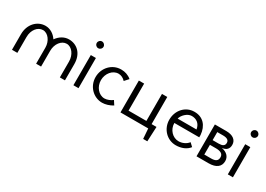

<svg xmlns="http://www.w3.org/2000/svg" viewBox="-4 -1503 3431 2480"><g transform="rotate(30 1711.0 -262.5)"><path d="M61 -233V0H141V-237C141 -341 204 -421 282 -421C358 -421 421 -336 421 -239V0H495V-237C495 -336 557 -421 636 -421C713 -421 775 -336 775 -237V0H851V-241C851 -403 749 -485 634 -485C563 -485 500 -446 457 -384C415 -447 353 -485 283 -485H282C161 -484 61 -381 61 -233Z M977 -450V0H1053V-450ZM1015 -675C987 -675 965 -652 965 -624C965 -596 987 -574 1015 -574C1043 -574 1066 -596 1066 -624C1066 -652 1043 -675 1015 -675Z M1409 -485C1279 -485 1172 -375 1172 -235C1172 -97 1279 11 1409 11C1458 11 1517 -7 1565 -37L1526 -97C1496 -73 1449 -52 1409 -52C1322 -52 1252 -136 1252 -235C1252 -335 1322 -421 1409 -421C1448 -421 1485 -402 1512 -372L1565 -431C1521 -469 1466 -485 1418 -485Z M1679 -475V0H2093L2104 150H2166L2176 -70H2103V-475H2024V-72H1758V-475Z M2656 -120C2623 -75 2564 -52 2515 -52H2513C2426 -52 2350 -130 2350 -230H2721V-264C2710 -399 2632 -485 2507 -485H2502C2372 -485 2272 -375 2272 -235C2272 -97 2377 11 2508 11C2591 11 2663 -19 2705 -74ZM2359 -300C2369 -351 2435 -421 2501 -421C2567 -421 2626 -387 2640 -300Z M2889 -215H2980C3047 -215 3088 -194 3088 -143C3088 -90 3055 -70 2989 -70H2889ZM2889 -405H2978C3038 -404 3066 -384 3066 -345C3066 -302 3035 -285 2978 -285H2889ZM2813 -475V0H2993C3104 0 3166 -47 3166 -131C3166 -198 3119 -243 3043 -257C3108 -265 3140 -299 3140 -358C3140 -432 3080 -475 2983 -475Z M3280 -450V0H3356V-450ZM3318 -675C3290 -675 3268 -652 3268 -624C3268 -596 3290 -574 3318 -574C3346 -574 3369 -596 3369 -624C3369 -652 3346 -675 3318 -675Z"/></g></svg>

Font: Mint Spirit
Style: Regular
Weight: 400
Designer: HARENDAL Hirwen
Foundry: Arkandis Digital Foundry.
Version: Version 1.004;FFEdit